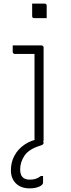

<svg xmlns="http://www.w3.org/2000/svg" viewBox="-20 -776 390 1057"><path d="M170 -11Q170 -58 170 -104.5Q170 -151 170 -198Q170 -245 170 -292Q170 -339 170 -385.5Q170 -432 170 -479H150Q139 -479 128 -479Q117 -479 105.5 -479Q94 -479 83 -479Q72 -479 61 -479Q57 -479 53.5 -482.5Q50 -486 50 -490Q50 -499 50 -508Q50 -517 50 -526Q66 -526 82 -526Q98 -526 114 -526Q130 -526 145.5 -526Q161 -526 177 -526Q193 -526 209 -526Q212 -526 214.5 -524.5Q217 -523 218.5 -520.5Q220 -518 220 -515Q220 -461 220 -407.5Q220 -354 220 -301Q220 -248 220 -194.5Q220 -141 220 -87Q220 -73 220 -58.5Q220 -44 220 -29.5Q220 -15 220 0Q210 0 200.5 0Q191 0 181 0Q177 0 173.5 -3.5Q170 -7 170 -11ZM199 -12Q206 -13 213 -5Q220 3 220 8Q220 15 217 18.5Q214 22 204 25Q140 44 115.5 80Q91 116 91 157Q91 186 104.5 199.5Q118 213 143 213Q163 213 176.5 208.5Q190 204 205 193H217Q217 196 217 204Q217 212 217 219Q217 226 217 229Q217 242 195.5 251.5Q174 261 144 261Q95 261 67.5 233.5Q40 206 40 162Q40 117 59.5 81Q79 45 114.5 20.5Q150 -4 199 -12ZM157 -756Q166 -756 174.5 -756Q183 -756 191.5 -756Q200 -756 208.5 -756Q217 -756 226 -756Q231 -756 234 -753Q237 -750 237 -745V-676Q228 -676 219.5 -676Q211 -676 202.5 -676Q194 -676 185.5 -676Q177 -676 168 -676Q163 -676 160 -679Q157 -682 157 -687Z"/></svg>

Font: Recursive Light
Style: Regular
Weight: 300
Version: Version 1.085